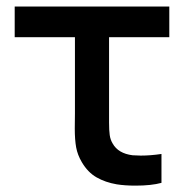

<svg xmlns="http://www.w3.org/2000/svg" viewBox="-20 -560 582 588"><path d="M230.5 -63.5Q217.5 -85.5 213.2 -108.8Q209 -132 209 -166.5L209.5 -212.5V-446H25V-540H498.5V-446H314V-217.5V-184.5Q314 -161 316 -146.5Q318 -132 325 -120.5Q342 -90 386 -84.5Q402 -83.5 411 -83.5Q441 -83.5 474.5 -88.5V0Q443.5 8.5 395 8.5Q362.5 8.5 337.5 4.5Q302.5 -1.5 275.8 -16.8Q249 -32 230.5 -63.5Z"/></svg>

Font: Hauora SemiBold
Style: Regular
Weight: 600
Designer: Wayne Shih
Foundry: WCYS
Version: Version 1.001